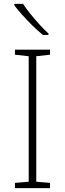

<svg xmlns="http://www.w3.org/2000/svg" viewBox="-20 -970 334 990"><path d="M238 0H57V-27L128 -33V-680L57 -688V-714H238V-688L167 -680V-33L238 -27ZM99 -950Q113 -928 135.5 -900Q158 -872 183 -844.5Q208 -817 230 -797V-790H201Q175 -811 147 -838.5Q119 -866 94.5 -893.5Q70 -921 54 -942V-950Z"/></svg>

Font: Noto Sans Arabic UI XLt
Style: Regular
Weight: 200
Designer: Monotype Design Team, Nadine Chahine and Nizar Qandah
Foundry: Monotype Imaging Inc.
Version: Version 2.010; ttfautohint (v1.8.4.7-5d5b)